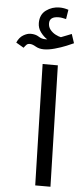

<svg xmlns="http://www.w3.org/2000/svg" viewBox="-139 -983 437 1017"><g transform="rotate(5 79.0 -475.0)"><path d="M89 0 72 -644H153L170 0ZM-36 -721 -77 -745Q-65 -773 -44 -785.5Q-23 -798 -5 -798Q21 -798 38 -787Q55 -776 73 -776Q76 -776 79 -776Q82 -776 85 -776Q65 -789 49 -810.5Q33 -832 33 -859Q33 -904 64.5 -927Q96 -950 136 -950Q159 -950 183 -942L175 -892Q165 -894 156 -896Q147 -898 136 -898Q87 -898 87 -862Q87 -842 99 -827.5Q111 -813 127.5 -804.5Q144 -796 156 -794Q172 -800 185.5 -805.5Q199 -811 212 -816L228 -768Q218 -763 190 -751.5Q162 -740 129.5 -731Q97 -722 72 -722Q46 -722 27.5 -733Q9 -744 -5 -744Q-16 -744 -22 -738Q-28 -732 -36 -721Z"/></g></svg>

Font: Noto IKEA Arabic
Style: Regular
Weight: 400
Designer: Monotype Design Team
Foundry: Monotype Imaging Inc.
Version: Version 1.200